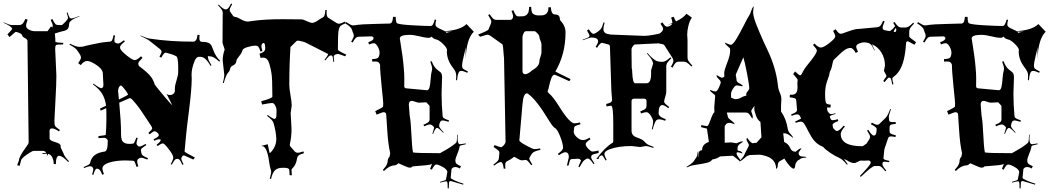

<svg xmlns="http://www.w3.org/2000/svg" viewBox="-35 -930 6067 1102"><path d="M234.9 -41 233.4 -47.9Q231 -47.9 208.5 -45.9V-50.8L230.5 -53.2Q223.1 -64 211.4 -64H157.7Q149.9 -64 117.7 -41.7Q85.4 -19.5 85.4 -6.8L77.6 22L63.5 18.1L73.7 -8.8Q73.7 -30.8 115.2 -86.4Q129.4 -105 129.4 -112.8L122.6 -695.8Q122.6 -704.1 108.2 -711.4Q93.8 -718.8 92 -726.8Q90.3 -734.9 75.9 -741Q61.5 -747.1 54.7 -747.1Q53.2 -747.1 19.5 -716.8L7.8 -732.9Q34.7 -760.7 34.7 -764.2Q34.7 -776.9 -15.1 -799.8L-14.2 -801.8Q20.5 -786.1 33.7 -786.1H72.8Q85 -786.1 93 -792.5Q101.1 -798.8 110.8 -821.8L123.5 -816.9Q114.7 -793.9 114.7 -781.5Q114.7 -769 130.6 -760Q146.5 -751 164.6 -751H237.8L257.8 -778.8L264.6 -772Q267.6 -774.9 267.6 -783.4Q267.6 -792 255.9 -815.9L265.6 -820.8Q276.9 -797.9 283.2 -792Q289.6 -786.1 299.8 -786.1H318.8Q322.8 -786.1 339.1 -803.5Q355.5 -820.8 355.5 -826.9Q355.5 -833 347.7 -856.9L352.5 -858.9Q360.4 -835.4 364 -829.8Q367.7 -824.2 372.6 -824.2H375.5Q385.3 -824.2 420.4 -837.9L421.4 -835.9Q389.2 -823.7 378.4 -815.9L365.7 -804.2Q361.8 -799.8 361.6 -790.5Q361.3 -781.2 358.4 -772.7Q355.5 -764.2 349.6 -760.3Q340.3 -753.9 330.6 -752.2Q320.8 -750.5 303 -744.9Q285.2 -739.3 279.8 -737.8L282.7 -704.1V-690.9Q282.7 -685.5 328.6 -684.1L326.7 -674.8Q319.8 -674.3 311.5 -674.3H299.8Q287.1 -674.3 284.7 -668.9Q281.7 -663.1 281.7 -648.9L288.6 -496.1Q288.6 -447.8 283.2 -354Q277.8 -260.3 277.3 -236.6Q276.9 -212.9 282.2 -205.6Q287.6 -198.2 308.6 -184.1L303.7 -175.8Q277.8 -192.9 263.7 -192.9Q249.5 -192.9 249.5 -179.2V-136.2Q249.5 -123 281.5 -114.5Q313.5 -106 313.5 -91.8L312.5 -87.9Q312.5 -83.5 319.8 -69.8Q327.1 -56.2 328.6 -51.8Q334.5 -30.8 360.8 -4.9L356.4 0Q326.7 -31.2 309.6 -35.2H308.6L305.7 -36.1Q285.6 -36.1 285.6 12.2L273.4 11.2Q273.4 -7.8 265.6 -25.4Q257.8 -43 241.7 -46.9L231.4 -28.8Q234.9 -36.6 234.9 -41Z M500.5 74.2 493.7 70.8Q500.5 48.8 500.5 41.3Q500.5 33.7 494.9 28.8Q489.3 23.9 481.9 23.9Q474.6 23.9 447.8 34.2L444.8 28.8Q468.8 19 475.1 14.4Q481.4 9.8 482.4 3.9Q489.3 -25.9 509.8 -40.5Q530.3 -55.2 565.4 -60.1Q583.5 -61.5 583.5 -121.1Q583.5 -126 582.5 -127.9H581.5Q574.2 -139.2 563.5 -139.2L530.8 -137.2L529.8 -148.9Q571.8 -153.8 571.8 -155.8Q575.7 -199.2 575.7 -250Q575.7 -300.8 574.7 -309.1L542.5 -294.9L539.6 -307.1L573.7 -323.2Q569.3 -360.4 552.7 -389.2Q536.1 -418 498.5 -445.8L500.5 -450.2Q532.2 -427.2 544.4 -423.8Q558.6 -424.8 558.6 -441.9L554.7 -515.1Q549.3 -537.1 516.1 -558.6Q482.9 -580.1 464.8 -580.1Q446.8 -580.1 428.7 -556.2L413.6 -567.9Q429.7 -589.4 429.7 -599.4Q429.7 -609.4 420.4 -623L408.7 -640.1Q399.9 -654.8 363.8 -673.8L366.7 -679.2Q402.3 -661.1 419.4 -661.1L439.5 -662.1Q444.3 -664.6 490 -674.3Q535.6 -684.1 545.2 -685.3Q554.7 -686.5 569.1 -688.5Q583.5 -690.4 593.3 -690.7Q603 -690.9 607.4 -697.3Q611.8 -703.6 616.7 -728L625.5 -726.1Q621.6 -708.5 621.6 -701.4Q621.6 -694.3 622.1 -691.9Q622.6 -689.5 624 -687.7Q625.5 -686 626.2 -685.5Q627 -685.1 629.9 -683.8Q632.8 -682.6 635.3 -681.4Q637.7 -680.2 644.5 -680.2Q651.4 -680.2 676.8 -699.2L681.6 -691.9Q653.8 -669.9 653.8 -660.2Q653.8 -657.2 654.8 -654.8V-651.9Q658.7 -638.7 692.1 -611.8Q725.6 -585 738.3 -585Q751 -585 774.4 -606.9L782.7 -598.1Q758.8 -574.2 758.8 -566.7Q758.8 -559.1 761.7 -553.2L760.7 -554.2Q761.7 -551.3 764.6 -549.6Q767.6 -547.9 778.1 -539.3Q788.6 -530.8 792.2 -527.8Q795.9 -524.9 805.2 -516.8Q814.5 -508.8 818.6 -504.2Q822.8 -499.5 829.6 -491.5Q836.4 -483.4 839.8 -476.6Q850.1 -458.5 853.5 -443.8Q871.1 -420.4 910.6 -373.8Q950.2 -327.1 953.6 -326.2L920.4 -392.1Q927.2 -384.8 940.2 -384.8Q953.1 -384.8 960.9 -392.1Q968.8 -399.4 968.8 -411.1V-423.8Q968.8 -439.9 978.3 -469.2Q987.8 -498.5 987.8 -517.1V-544.9Q987.8 -602.5 975.6 -607.9L954.6 -617.2L923.8 -626Q917 -627.9 915.5 -627.9Q905.8 -627.9 890.6 -599.1L880.4 -604Q892.6 -627.9 892.6 -633.5Q892.6 -639.2 884.8 -647L821.8 -696.8Q810.1 -706.1 770.5 -724.1L771.5 -726.1Q811 -709.5 826.7 -708Q939.9 -690.9 1073.7 -690.9Q1095.2 -690.9 1098.6 -730L1110.4 -729Q1109.4 -723.1 1109.4 -715.6Q1109.4 -708 1109.6 -704.3Q1109.9 -700.7 1111.6 -698Q1113.3 -695.3 1113.8 -693.8Q1114.3 -692.4 1117.4 -691.4Q1120.6 -690.4 1121.6 -690.4Q1126.5 -689 1139.2 -689Q1151.9 -689 1163.1 -683.1Q1174.3 -677.2 1179.7 -666Q1185.1 -654.8 1189.5 -642.1Q1202.1 -606 1228.5 -581.1L1223.6 -576.2Q1194.8 -603 1176.8 -606L1157.7 -607.9Q1160.2 -587.9 1163.6 -582Q1167 -576.2 1171.6 -567.9Q1176.3 -559.6 1178.7 -555.2L1173.8 -551.8Q1146 -600.1 1120.1 -603.5Q1116.7 -604 1106.4 -604Q1091.8 -604 1081.1 -578.1Q1064.5 -536.1 1064.5 -501L1065.4 -477.1Q1064.9 -415 1050.3 -300Q1035.6 -185.1 1032.7 -150.9L1024.4 -60.1Q1024.4 -56.6 1083.5 -25.9L1074.7 -14.2L1021.5 -38.1Q1014.2 -38.1 1009.8 -30.8Q1005.4 -23.4 1005.4 -18.1Q1005.4 -12.7 1018.6 13.2L1011.7 16.1Q1001.5 -6.8 996.1 -12.5Q990.7 -18.1 984.4 -18.1H980.5Q974.1 -18.1 968.8 -12.5Q963.4 -6.8 950.7 15.1L944.8 12.2Q959.5 -14.2 959.5 -26.9Q959.5 -39.6 934.1 -73.2Q908.7 -106.9 899.7 -106.9Q890.6 -106.9 869.6 -91.8L863.8 -99.1Q887.7 -117.7 887.7 -127V-127.9Q884.8 -130.9 877 -130.9Q869.1 -130.9 849.6 -122.1L846.7 -130.9Q876.5 -144.5 876.5 -153.8Q876.5 -158.2 875.5 -160.2V-159.2L872.6 -164.1L863.8 -171.9Q857.9 -176.8 851.6 -176.8Q845.2 -176.8 823.7 -159.2L816.4 -167Q838.4 -186.5 838.4 -192.9Q838.4 -199.2 832 -208.5Q825.7 -217.8 807.9 -245.1Q790 -272.5 779.3 -288.1Q749 -332.5 721.7 -360.8Q713.4 -367.2 710.4 -367.2L649.4 -340.8Q659.7 -228 659.7 -172.9V-161.1Q659.7 -124 672.9 -114Q686 -104 707 -104.2Q728 -104.5 731 -106.4Q737.3 -109.9 747.6 -140.1L755.4 -138.2Q748.5 -115.7 748.5 -107.7Q748.5 -99.6 755.4 -94.2Q758.8 -88.9 766.8 -88.9Q774.9 -88.9 800.8 -104L804.7 -97.2Q786.1 -85 779.8 -79.3Q773.4 -73.7 773.4 -68.8L774.4 -64L776.4 -51.8Q777.3 -43.9 784.4 -37.8Q791.5 -31.7 814.5 -22L810.5 -14.2Q784.2 -24.9 775.4 -24.9Q766.6 -24.9 760.7 -19Q752.4 -14.6 752.4 -4.6Q752.4 5.4 758.8 24.9L748.5 27.8Q739.3 -2.9 734.1 -5.4Q729 -7.8 722.7 -7.8L691.4 -8.8Q655.8 -9.8 621.1 -3.9Q552.7 8.3 552.7 38.1Q552.7 46.9 561.5 68.8L551.8 73.2Q542.5 50.3 536.4 44.2Q530.3 38.1 520.5 38.1Q510.7 38.1 500.5 74.2ZM642.6 -405.8 643.6 -398.9 647.5 -358.9Q699.7 -384.3 699.7 -386.2Q699.7 -393.1 682.1 -416Q664.6 -439 658.4 -439Q652.3 -439 647.5 -428.7Q642.6 -418.5 642.6 -405.8Z M1840.3 -872.1 1839.4 -856Q1839.4 -833 1850.6 -827.1L1895.5 -798.8Q1901.9 -793.9 1911.1 -793.9Q1920.4 -793.9 1945.3 -806.2L1949.2 -796.9Q1926.8 -787.6 1919.4 -781Q1912.1 -774.4 1908.2 -754.2Q1904.3 -733.9 1904.3 -645Q1904.3 -638.7 1953.1 -616.2L1945.3 -606.9Q1910.6 -620.1 1907.2 -620.1Q1880.4 -620.1 1880.4 -602.1Q1880.4 -594.2 1883.3 -575.2H1878.4Q1875 -605.5 1872.6 -608.4Q1870.1 -611.3 1867.2 -611.8H1863.3Q1856.9 -611.8 1849.6 -604Q1842.3 -596.2 1831.5 -583L1827.1 -585.9Q1848.1 -611.8 1848.1 -620.1L1724.1 -683.1Q1720.7 -686.5 1700.4 -691.7Q1680.2 -696.8 1674.8 -696.8Q1669.4 -696.8 1665.5 -692.9L1632.3 -660.2Q1625.5 -563 1625.5 -440.9Q1625.5 -422.4 1632.3 -383.8Q1639.2 -345.2 1639.2 -324.2L1633.3 -280.8L1638.2 -190.9Q1638.2 -142.1 1628.4 -101.1Q1628.4 -92.8 1631.3 -89.8L1658.2 -59.1Q1664.6 -53.2 1674.1 -53.2Q1683.6 -53.2 1706.5 -61L1709.5 -50.8Q1685.5 -43.5 1678.7 -37.8Q1671.9 -32.2 1670.4 -22.9Q1665 16.6 1642.6 37.1Q1638.2 42.5 1638.2 46.9L1640.1 76.2L1627.4 75.2L1625.5 47.9Q1625.5 31.2 1590.8 33.2Q1585.9 33.2 1584.5 33.2Q1560.5 33.2 1545.2 45.7Q1529.8 58.1 1520.5 97.2L1513.2 95.2Q1521.5 65.9 1521.5 57.4Q1521.5 48.8 1518.1 40.5Q1514.6 32.2 1509.3 -3.9Q1497.1 -91.8 1468.3 -91.8H1463.4Q1464.4 -92.8 1465.3 -92.8L1501.5 -102.1L1512.2 -53.2L1513.2 -51.8Q1515.1 -51.8 1520.5 -57.1Q1551.3 -91.8 1550.8 -132.1Q1550.3 -172.4 1534.2 -226.1Q1529.8 -240.7 1497.6 -265.1L1501.5 -270Q1527.3 -250 1540.5 -247.1Q1549.8 -250 1551.3 -262.2L1552.2 -291Q1553.2 -307.6 1545.2 -323.2Q1537.1 -338.9 1526.6 -338.9Q1516.1 -338.9 1469.2 -330.1L1464.4 -349.1Q1528.3 -365.7 1528.3 -376Q1528.3 -481.9 1522.7 -512.7Q1517.1 -543.5 1511.7 -561.5Q1501 -599.1 1476.6 -599.1Q1466.3 -599.1 1460.4 -597.2L1454.6 -622.1Q1487.3 -630.4 1487.3 -651.9Q1487.3 -683.1 1478.5 -683.1Q1472.7 -683.1 1469 -677.7Q1465.3 -672.4 1465.3 -665Q1465.3 -657.7 1471.2 -637.2L1460.4 -633.8Q1453.1 -655.3 1447.8 -661.6Q1442.4 -668 1428.2 -668Q1414.1 -668 1386 -659.9Q1357.9 -651.9 1355.7 -639.2Q1353.5 -626.5 1337.9 -607.9Q1322.3 -589.4 1322 -580.8Q1321.8 -572.3 1316.4 -565.2Q1311 -558.1 1305.2 -555.7Q1288.6 -548.8 1286.1 -537.1Q1284.2 -523.9 1276.4 -515.6Q1260.3 -498.5 1249.5 -453.1L1244.1 -454.1Q1252.4 -485.4 1252.4 -500L1243.2 -582Q1243.2 -613.3 1253.4 -642.1L1254.4 -646L1242.2 -684.1L1243.2 -859.9Q1243.2 -872.1 1216.3 -899.9L1220.2 -903.8Q1246.6 -876 1259.3 -876H1261.2Q1268.1 -876 1273.9 -881.8Q1279.8 -887.7 1291.5 -910.2L1297.4 -905.8Q1283.2 -881.3 1283.2 -873.8Q1283.2 -866.2 1286.1 -862.8L1303.2 -837.9Q1308.1 -833 1317.4 -832.3Q1326.7 -831.5 1348.4 -818.8Q1370.1 -806.2 1389.2 -806.2L1412.6 -809.6Q1483.9 -819.8 1588.4 -819.8L1694.3 -818.8Q1705.6 -818.8 1725.8 -808.8Q1746.1 -798.8 1757.6 -798.8Q1769 -798.8 1789.3 -812.5Q1809.6 -826.2 1816.7 -829.3Q1823.7 -832.5 1827.1 -840.3Q1830.6 -848.1 1832.5 -873ZM1724.1 -683.1Q1724.1 -683.1 1725.6 -682.1Q1724.1 -682.1 1724.1 -683.1Z M2181.6 -272.9Q2181.6 -286.1 2164.6 -286.1Q2161.6 -286.1 2126.5 -272L2118.7 -292Q2163.6 -314 2163.6 -317.9L2164.6 -336.9Q2165 -341.8 2155.5 -433.8Q2146 -525.9 2146.5 -558.1Q2143.1 -568.4 2137.2 -572.8Q2131.3 -577.1 2115.7 -577.1L2101.6 -576.2L2100.6 -590.8Q2131.3 -591.8 2136.7 -600.6Q2143.6 -611.8 2143.6 -627.9Q2143.6 -644 2132.6 -663.1Q2121.6 -682.1 2110.8 -682.1Q2100.1 -682.1 2083.5 -674.8L2078.6 -687Q2098.1 -695.3 2103.8 -700.2Q2109.4 -705.1 2109.4 -712.9Q2104.5 -721.2 2096.7 -721.2L2024.4 -719.2Q2015.1 -719.2 2008.1 -713.4Q2001 -707.5 1988.8 -686L1980.5 -689.9Q1995.6 -715.8 1995.6 -723.1Q1995.6 -730.5 1993.9 -735.4Q1992.2 -740.2 1989.3 -746.8Q1986.3 -753.4 1984.9 -759.8Q1980.5 -775.4 1946.8 -795.9L1951.7 -803.2Q1980.5 -784.2 1990.5 -784.2Q2000.5 -784.2 2017.6 -787.4Q2034.7 -790.5 2112.8 -792.5Q2190.9 -794.4 2196.8 -794.9L2194.3 -793.9Q2204.1 -794.9 2208.5 -796.9Q2218.8 -801.8 2220.7 -833H2236.3Q2236.3 -799.3 2245.1 -795.9Q2259.8 -789.1 2331.3 -784.9Q2402.8 -780.8 2437.5 -780.8Q2451.2 -780.8 2460.4 -817.9L2468.8 -815.9Q2464.4 -799.8 2464.4 -790Q2464.4 -780.3 2472.9 -774.2Q2481.4 -768.1 2496.3 -761.7Q2511.2 -755.4 2517.6 -751Q2607.4 -756.8 2642.6 -792L2684.6 -748Q2642.1 -707 2637.7 -591.8V-660.2Q2635.7 -643.6 2626.7 -607.4Q2617.7 -571.3 2617.2 -556.6Q2616.7 -542 2622.3 -536.4Q2627.9 -530.8 2650.4 -520L2647.5 -512.2Q2623 -522.9 2614.7 -522.9Q2606.4 -522.9 2603 -520.5Q2592.3 -513.2 2588.4 -469.2L2582.5 -470.2Q2583.5 -481 2583.5 -494.9Q2583.5 -508.8 2578.9 -518.8Q2574.2 -528.8 2564.9 -541Q2529.8 -585.9 2529.8 -633.8L2530.8 -643.1Q2530.8 -654.8 2508.1 -677.5Q2485.4 -700.2 2467.8 -703.9Q2450.2 -707.5 2443.4 -720.2Q2436.5 -712.9 2422.1 -712.9Q2407.7 -712.9 2373.3 -721.4Q2338.9 -730 2315.4 -730Q2259.8 -730 2259.8 -709Q2263.2 -686.5 2267.3 -660.2Q2271.5 -633.8 2274.9 -609.6Q2278.3 -585.4 2279.3 -573.5Q2280.3 -561.5 2282.2 -542Q2285.6 -507.3 2285.6 -478.8Q2285.6 -450.2 2285.2 -436.5Q2284.7 -422.9 2298.3 -422.9L2415.5 -412.1Q2426.3 -412.1 2430.7 -430.7Q2435.1 -449.2 2437 -478.3Q2439 -507.3 2442.1 -517.6Q2445.3 -527.8 2445.3 -537.6Q2445.3 -547.4 2434.6 -576.2L2442.4 -579.1Q2456.5 -542.5 2476.1 -528.8Q2495.1 -515.6 2498.8 -508.1Q2502.4 -500.5 2502.4 -486.8L2499.5 -394Q2499.5 -328.1 2505.4 -265.1Q2505.4 -257.3 2512.2 -252Q2519 -246.6 2542.5 -238.8L2539.6 -231Q2512.2 -238.8 2506.3 -238.8Q2487.8 -238.8 2485.4 -207Q2485.4 -197.3 2511.7 -170.9L2508.8 -168Q2482.4 -195.8 2474.6 -195.8H2472.7Q2463.4 -195.8 2450.7 -161.1L2446.8 -163.1Q2456.5 -191.9 2456.5 -196.8Q2456.5 -201.7 2453.6 -203.1L2445.3 -210.9Q2439 -215.8 2431.6 -215.8Q2424.3 -215.8 2399.4 -205.1L2395.5 -213.9Q2418.5 -223.6 2424.6 -229.5Q2430.7 -235.4 2430.7 -244.1V-320.8Q2430.7 -323.7 2421.1 -333Q2411.6 -342.3 2411.6 -342.8L2371.6 -340.8Q2363.8 -340.3 2348.9 -345.7Q2334 -351.1 2328.6 -351.1Q2311.5 -351.1 2311.5 -329.1L2316.4 -267.1Q2323.2 -231 2326.2 -160.2Q2329.1 -89.4 2335.4 -55.2Q2354.5 -50.8 2490.7 -50.8Q2496.6 -54.2 2510 -61.8Q2523.4 -69.3 2530.8 -73.7Q2538.1 -78.1 2548.8 -85Q2566.9 -96.7 2583.5 -110.8Q2588.4 -119.6 2589.4 -157.2H2592.8L2591.3 -134.8Q2591.3 -102.1 2606.4 -102.1Q2610.8 -102.1 2637.7 -106.9L2638.7 -102.1Q2607.4 -95.7 2604.7 -92.5Q2602.1 -89.4 2601.3 -81.1Q2600.6 -72.8 2589.6 -46.4Q2578.6 -20 2578.6 -8.5Q2578.6 2.9 2584.7 9.3Q2590.8 15.6 2610.4 23.9L2604.5 37.1Q2590.3 28.8 2577.4 28.8Q2564.5 28.8 2556.6 40L2551.8 90.8Q2551.8 95.2 2574.7 105.7Q2597.7 116.2 2624.5 124L2623.5 129.9L2552.7 108.9Q2545.9 108.9 2544.4 112.3Q2543 115.7 2542.5 116.2L2540.5 151.9L2534.7 150.9Q2534.2 145 2534.2 137Q2534.2 128.9 2533.9 125.2Q2533.7 121.6 2532.7 117.7Q2531.7 110.8 2524.7 110.8Q2517.6 110.8 2491.7 118.2L2490.7 113.8Q2520.5 105.5 2522.9 102.3Q2525.4 99.1 2525.4 96.2L2532.7 58.1Q2532.7 43.5 2507.1 28.8Q2481.4 14.2 2468.8 14.2Q2458.5 14.2 2443.4 43.9L2433.6 39.1Q2436 31.2 2440.4 21.5Q2444.8 11.7 2445.3 8.8Q2442.4 16.6 2392.3 20Q2342.3 23.4 2333.5 24.9Q2327.6 32.2 2317.4 32.2Q2307.1 32.2 2283 20.8Q2258.8 9.3 2251.5 6.8Q2240.7 19 2227.1 19.5Q2199.7 20.5 2168.5 51.8L2162.6 44.9Q2163.6 43 2171.6 34.2Q2179.7 25.4 2184.8 14.4Q2189.9 3.4 2189.9 -2.9Q2189.9 -20 2200.7 -30.8L2202.6 -40L2204.6 -50.8Q2192.4 -104.5 2188 -178Q2183.6 -251.5 2181.6 -272.9ZM2520.5 -749 2528.3 -741.2Q2540.5 -747.1 2559.6 -747.1ZM2108.4 -714.8 2109.4 -713.9Z M3052.2 -841.8H3069.3Q3083.5 -841.8 3086.7 -843.8Q3089.8 -845.7 3095 -847.7Q3100.1 -849.6 3102.3 -853.3Q3104.5 -856.9 3107.9 -861.3Q3112.8 -869.1 3112.8 -888.2H3127Q3127.9 -852.1 3145.5 -847.7Q3152.8 -846.2 3160.2 -845.7Q3177.7 -843.8 3178.7 -819.8Q3178.7 -814.9 3182.6 -811Q3210.9 -781.2 3210.9 -744.1Q3210.9 -618.7 3152.8 -520Q3154.3 -517.1 3239.7 -476.1L3232.9 -463.9Q3151.9 -501 3148.9 -501Q3146 -501 3143.1 -499.8Q3140.1 -498.5 3137.7 -495.6Q3135.3 -492.7 3133.3 -489.7Q3131.3 -486.8 3129.4 -481.2Q3127.4 -475.6 3126 -471.7Q3124.5 -467.8 3122.8 -460.7Q3121.1 -453.6 3119.6 -449.2Q3117.7 -440.9 3113.8 -423.8L3107.9 -404.8Q3107.9 -402.3 3116.7 -393.1Q3137.7 -377 3172.4 -321.8Q3207 -266.6 3228.3 -244.4Q3249.5 -222.2 3261.5 -222.2Q3273.4 -222.2 3293.9 -227.1L3296.9 -216.8Q3272.5 -210.4 3266.1 -206.1Q3259.8 -201.7 3259.8 -192.9L3258.8 -180.2Q3257.8 -178.2 3257.8 -174.8Q3257.8 -158.7 3275.9 -142.3Q3293.9 -126 3310.8 -126Q3327.6 -126 3348.6 -140.1L3354 -130.9Q3326.7 -113.8 3326.7 -102.3Q3326.7 -90.8 3342 -75.4Q3357.4 -60.1 3365.5 -60.1Q3373.5 -60.1 3400.9 -65.9V-51.8Q3369.6 -44.9 3366.7 -42.7Q3363.8 -40.5 3361.8 -38.6Q3357.9 -35.2 3357.9 -26.9Q3357.9 -18.6 3377 7.8L3372.1 12.2Q3357.4 -8.8 3350.6 -14.4Q3343.8 -20 3338.9 -20Q3334 -20 3330.1 -18.1L3317.9 -9.8Q3309.6 -3.4 3291 29.8L3284.7 25.9L3299.8 -7.8Q3295.4 -19 3281.7 -19L3248 -17.1Q3236.3 -17.1 3233.9 -2L3228 20H3218.8L3230 -27.8Q3230 -56.2 3209 -56.2Q3198.7 -56.2 3172.9 -39.1L3167 -46.9Q3196.8 -68.4 3196.8 -81.1Q3196.8 -104.5 3179.9 -147.5Q3163.1 -190.4 3148.9 -195.8Q3135.7 -205.1 3113.3 -242.2Q3045.4 -354.5 3000 -388.2Q2995.6 -394 2988.8 -394Q2969.2 -394 2963.9 -333L2945.8 -124Q2945.8 -116.7 2983.9 -95.5Q3022 -74.2 3032.7 -74.2Q3043.5 -74.2 3064.9 -78.1L3066.9 -69.8Q3026.9 -62 3018.1 -47.9L3005.9 -28.8Q3002.9 -22.9 3002.9 -18.3Q3002.9 -13.7 3020 14.2L3013.7 18.1Q2992.2 -12.2 2982.9 -12.2L2960.9 -9.8Q2950.7 -9.8 2934.8 -19.8Q2918.9 -29.8 2915 -29.8Q2913.1 -27.8 2908.9 -24.9Q2904.8 -22 2901.9 -19.8Q2898.9 -17.6 2896 -15.6Q2891.6 -12.7 2882.1 -8.3Q2872.6 -3.9 2868.7 1Q2864.7 5.9 2864.7 17.8Q2864.7 29.8 2865.7 38.1H2856Q2852.1 0 2839.8 0Q2827.6 0 2800.8 21L2796.9 15.1Q2816.9 0 2822.8 -7.8Q2828.6 -15.6 2828.6 -23.9L2831.1 -50.8V-55.7Q2831.1 -61.5 2825.4 -65.9Q2819.8 -70.3 2817.4 -72.3Q2807.6 -80.1 2797.9 -86.9L2803.7 -97.2Q2835.4 -85 2840.8 -85Q2846.2 -85 2856.4 -96.4Q2866.7 -107.9 2866.7 -117.2L2857.9 -596.2Q2857.4 -596.2 2856 -615.2Q2852.5 -672.9 2848.6 -675.8L2778.8 -725.1Q2769 -731 2763.7 -731Q2758.3 -731 2720.7 -719.2L2709 -731Q2764.6 -753.9 2768.1 -759.8L2782.7 -794.9Q2784.7 -800.8 2784.7 -808.3Q2784.7 -815.9 2767.1 -842.8L2774.9 -849.1Q2789.1 -827.6 2796.6 -821.8Q2804.2 -815.9 2814 -815.9H2894Q2900.4 -815.9 2905 -821.3Q2909.7 -826.7 2909.7 -836.7Q2909.7 -846.7 2900.9 -867.2L2911.6 -871.1Q2923.3 -840.8 2932.6 -837.4Q2936.5 -835.9 2943.8 -835.9L2960.4 -836.4Q2971.2 -836.4 2974.6 -838.1Q2978 -839.8 2982.7 -841.8Q2987.3 -843.8 2989.3 -846.4Q2991.2 -849.1 2994.4 -853.3Q2997.6 -857.4 2998.5 -862.3Q3002 -876 3002 -890.1L3013.7 -891.1Q3014.6 -858.4 3023.4 -851.6Q3036.1 -841.8 3052.2 -841.8ZM2963.9 -522.9Q2963.9 -503.9 2981 -503.9Q2984.9 -503.9 2990.7 -506.8L3007.8 -516.1Q3011.2 -521.5 3025.9 -530.3Q3061 -551.3 3061 -579.1Q3061 -587.9 3066.9 -604Q3072.8 -620.1 3072.8 -627.9V-675.8Q3072.8 -683.6 3066.9 -697Q3061 -710.4 3061 -718Q3061 -725.6 3054.2 -733.4Q3039.6 -751 3032.7 -751H2984.9Q2975.1 -751 2969.5 -737.3Q2963.9 -723.6 2963.9 -717.8Z M3713.9 -565.9Q3710.4 -580.1 3704.3 -589.8Q3698.2 -599.6 3678.2 -623L3681.2 -626Q3717.3 -583 3739.7 -578.1Q3751.5 -575.2 3768.1 -575.2Q3784.7 -575.2 3813 -601.1L3817.9 -595.2Q3799.3 -577.1 3794.2 -568.4Q3789.1 -559.6 3789.1 -549.8V-402.8Q3789.1 -392.6 3783 -373.5Q3776.9 -354.5 3776.9 -345.7Q3776.9 -336.9 3806.2 -315.9L3800.8 -309.1Q3777.3 -327.1 3767.1 -327.1Q3745.1 -327.1 3745.1 -280.8Q3745.1 -259.3 3786.1 -246.1L3783.2 -236.8Q3760.7 -245.1 3750.2 -245.1Q3739.7 -245.1 3735.4 -242.2Q3723.6 -235.4 3710.9 -187L3706.1 -189Q3713.9 -216.8 3713.9 -230.7Q3713.9 -244.6 3700.7 -265.4Q3687.5 -286.1 3675.5 -286.1Q3663.6 -286.1 3644 -278.8L3640.1 -291Q3663.6 -299.3 3669.7 -306.2Q3675.8 -313 3675.8 -324.2V-349.1Q3675.8 -363.8 3661.1 -363.8H3605Q3589.8 -363.8 3589.8 -349.1V-180.2Q3589.8 -151.4 3619.1 -141.6Q3654.3 -129.4 3663.8 -117.7Q3673.3 -106 3682.6 -100.8Q3691.9 -95.7 3716.8 -86.9L3714.8 -81.1Q3683.1 -91.8 3670.9 -91.8L3638.2 -85.9Q3635.3 -85.9 3632.8 -86.9L3589.8 -91.8Q3514.2 -91.8 3463.9 -73.2Q3434.1 -62 3434.1 -45.9Q3434.1 -36.1 3446.8 -12.2L3440.9 -8.8Q3426.3 -36.1 3419.9 -39.1Q3400.9 -33.7 3400.9 -17.1L3388.2 -18.1Q3436.5 -84.5 3482.9 -111.8Q3484.9 -115.7 3484.9 -118.2V-223.1Q3484.9 -323.2 3472.2 -323.2Q3463.9 -323.2 3446.8 -318.8L3443.8 -333Q3465.3 -338.4 3471.7 -343.8Q3478 -349.1 3478 -357.9L3474.1 -408.2L3465.8 -662.1Q3465.8 -674.3 3453.1 -675.8L3425.8 -683.1Q3423.8 -684.1 3419.9 -684.1Q3409.2 -684.1 3392.1 -655.8L3383.8 -661.1Q3397.9 -682.6 3397.9 -692.9Q3397.9 -714.8 3358.9 -714.8Q3351.6 -714.8 3310.1 -699.2L3309.1 -702.1Q3342.8 -714.4 3345.5 -717.5Q3348.1 -720.7 3348.1 -726.1Q3348.1 -731.4 3334 -754.9L3344.2 -762.2Q3360.8 -735.8 3371.1 -735.8Q3379.4 -735.8 3396 -748Q3412.6 -760.3 3417.2 -768.8Q3421.9 -777.3 3429.2 -801.8L3435.1 -799.8Q3428.2 -772.9 3428.2 -762.7Q3428.2 -752.4 3433.6 -745.6Q3439 -738.8 3449.2 -735.8Q3459.5 -732.9 3468.3 -731.9Q3477.1 -731 3490.7 -730.7Q3504.4 -730.5 3510.3 -730L3663.1 -724.1Q3681.2 -724.1 3716.3 -730.2Q3751.5 -736.3 3754.9 -740.2L3763.2 -748Q3771 -755.9 3771 -764.6Q3771 -773.4 3755.9 -793.9L3767.1 -801.8Q3782.2 -776.9 3792.5 -776.9Q3802.7 -776.9 3811.8 -782.5Q3820.8 -788.1 3823.2 -793.9L3794.9 -787.1Q3806.6 -790.5 3824.2 -797.9Q3824.2 -811.5 3816.9 -829.1L3832 -834Q3838.9 -814 3845.2 -807.1Q3887.2 -827.1 3904.8 -851.1L3936 -829.1Q3923.3 -811 3916.3 -782.5Q3909.2 -753.9 3909.2 -731L3911.1 -700.2V-599.1Q3911.1 -589.4 3916.3 -580.6Q3921.4 -571.8 3939 -553.2L3934.1 -547.9Q3916 -565.9 3907 -571Q3897.9 -576.2 3888.2 -576.2H3860.8Q3850.6 -576.2 3843.8 -570.3Q3836.9 -564.5 3825.2 -542L3815.9 -546.9Q3830.1 -571.8 3830.1 -579.1Q3830.1 -586.4 3826.2 -595.2L3777.8 -670.9Q3774.4 -674.3 3770 -675.8L3744.1 -681.2L3609.9 -674.8Q3604 -674.8 3596.9 -664.3Q3589.8 -653.8 3589.8 -648.9V-618.2Q3590.8 -575.2 3590.8 -539.1Q3593.3 -536.1 3593.8 -513.7Q3596.2 -452.1 3610.8 -452.1H3675.8Q3702.1 -452.1 3702.1 -506.8V-526.9ZM3794.9 -787.1Q3789.1 -785.2 3787.1 -785.2Z M4550.8 -41Q4556.2 -31.7 4574.2 -31.2Q4592.3 -30.8 4593.8 -27.8Q4593.8 -25.9 4581.1 -24.7Q4568.4 -23.4 4564 -21.5Q4559.6 -19.5 4557.6 -17.1Q4555.7 -14.6 4549.1 -12Q4542.5 -9.3 4536.4 0.2Q4530.3 9.8 4529.3 17.6Q4527.8 38.1 4520.5 38.1Q4511.2 38.1 4494.6 19Q4478 0 4466.8 -20L4442.4 -5.9Q4429.7 0.5 4429.2 18.1Q4428.7 35.6 4419.4 39.1Q4419.4 -14.6 4364.7 -33.2Q4339.4 -42 4320.1 -42Q4300.8 -42 4266.6 -40L4250.5 -33.2Q4249 -32.7 4240.2 -24.4Q4215.8 -2.9 4206.5 -2.9L4210.4 -6.8H4209.5Q4207.5 -6.8 4190.9 -21.5Q4174.3 -36.1 4168.5 -36.1L4097.7 -32.2Q4082.5 -19.5 4052.7 -14.2Q4045.4 -1 4020.3 4.9Q3995.1 10.7 3963.4 15.1Q3931.6 19.5 3922.1 24.7Q3912.6 29.8 3909.2 29.8Q3905.8 29.8 3903.8 28.8Q3930.7 13.2 3944.8 -2L3962.4 -27.8Q3966.3 -32.7 3968 -46.9Q3969.7 -61 3972.7 -64Q3970.7 -45.9 3970.7 -36.9Q3970.7 -27.8 3972.7 -25.9V-36.1Q3972.7 -66.9 3994.6 -67.9Q3994.6 -102.5 4033.7 -115.2L4022.5 -191.9L3988.8 -200.2L3989.7 -211.9Q4017.1 -206.1 4021.5 -206.1Q4028.8 -206.1 4035.4 -222.2Q4042 -238.3 4049.6 -258.8Q4057.1 -279.3 4065.4 -286.1Q4064.5 -295.9 4064.5 -314L4069.8 -379.9Q4069.8 -384.8 4055.4 -395Q4041 -405.3 4040.5 -412.1V-414.1Q4062.5 -404.8 4071.5 -404.8Q4080.6 -404.8 4091.1 -427.2Q4101.6 -449.7 4101.6 -457.8Q4101.6 -465.8 4089.8 -476.6Q4074.7 -491.2 4078.6 -499Q4103 -483.9 4109.1 -483.9Q4115.2 -483.9 4122.6 -491.2Q4121.6 -495.1 4121.6 -510.5Q4121.6 -525.9 4138.7 -569.6Q4155.8 -613.3 4155.8 -638.2L4154.8 -649.9Q4154.8 -653.8 4140.9 -665.3Q4127 -676.8 4126.5 -683.1V-685.1Q4152.8 -672.9 4159.7 -672.9Q4171.4 -672.9 4191.9 -707Q4212.4 -741.2 4235.6 -787.1Q4258.8 -833 4264.4 -840.3Q4270 -847.7 4273.4 -858.9Q4284.2 -890.6 4291.5 -894Q4287.6 -871.1 4287.6 -857.7Q4287.6 -844.2 4294.9 -820.1Q4302.2 -795.9 4325.7 -741.2Q4349.1 -686.5 4368.7 -646Q4418.5 -542.5 4429.7 -441.9Q4432.1 -417 4440.9 -397.9Q4449.7 -378.9 4449.7 -359.9L4447.8 -320.8V-290Q4478 -248 4486.8 -188Q4489.7 -172.9 4502.7 -160.4Q4515.6 -147.9 4515.6 -141.1L4516.6 -138.2Q4484.9 -165 4468.8 -165H4460.4L4465.8 -115.2Q4490.2 -104.5 4500 -81.1Q4508.8 -59.1 4531.7 -59.1Q4532.7 -59.1 4544.4 -69.1Q4556.2 -79.1 4565.4 -79.1Q4548.8 -56.6 4548.8 -51.3Q4548.8 -45.9 4550.8 -42ZM4286.6 -107.9 4292.5 -108.9 4307.6 -110.8 4335.4 -142.1 4329.6 -230Q4312.5 -242.2 4303.5 -267.8Q4294.4 -293.5 4294.4 -305.7Q4294.4 -317.9 4294.9 -319.8Q4295.4 -321.8 4295.4 -323.2L4280.8 -301.8Q4276.9 -296.4 4276.9 -292.5Q4276.9 -288.6 4281.2 -277.8Q4285.6 -267.1 4285.6 -259.5Q4285.6 -252 4282.7 -249Q4268.6 -272.5 4262 -278.3Q4255.4 -284.2 4245.6 -284.2H4136.7L4143.6 -256.8Q4145 -251 4162.8 -237.8Q4180.7 -224.6 4181.6 -216.8Q4160.6 -225.1 4151.1 -225.1Q4141.6 -225.1 4133.8 -219.2L4124.5 -206.1V-110.8L4161.6 -112.8L4191.4 -107.9Q4193.8 -107.9 4204.8 -113Q4215.8 -118.2 4222.7 -118.2Q4229.5 -118.2 4231.4 -117.2Q4212.4 -105.5 4206.3 -99.4Q4200.2 -93.3 4198.7 -85.9V-75.2L4197.8 -71.8Q4197.8 -64.9 4205.1 -64.5Q4220.7 -63.5 4227.5 -48.8Q4205.6 -56.2 4199 -56.2Q4192.4 -56.2 4192.4 -47.9Q4194.8 -36.1 4214.8 -11.2Q4231.9 -29.3 4236.3 -40Q4240.7 -50.8 4252.2 -71.8Q4263.7 -92.8 4263.7 -96.7Q4263.7 -100.6 4256.6 -112.8Q4249.5 -125 4249.5 -130.1Q4249.5 -135.3 4253.4 -139.2Q4274.4 -107.9 4286.6 -107.9ZM4224.6 -435.1 4195.8 -439.9Q4185.5 -439.9 4176.8 -427.7Q4160.6 -405.8 4160.6 -389.4Q4160.6 -373 4161.6 -369.1L4183.6 -360.8Q4202.1 -360.8 4214.8 -367.9Q4227.5 -375 4233.4 -377L4249.5 -381.8Q4247.6 -385.7 4247.6 -390.6Q4247.6 -395.5 4256.6 -406.2Q4265.6 -417 4265.6 -421.9Q4265.6 -441.9 4252.4 -509.5Q4239.3 -577.1 4231.4 -601.1L4188.5 -502.9V-493.2Q4190.4 -491.2 4192.4 -473.1V-469.2Q4194.3 -457 4215.8 -448.2Q4228 -439.9 4228.5 -437Q4228.5 -435.1 4224.6 -435.1Z M5091.8 -229 5105.5 -230 5106.4 -219.2Q5081.5 -216.8 5076.2 -212.9Q5070.8 -209 5070.8 -199.2V-179.2Q5070.8 -171.9 5072.3 -168.5Q5075.7 -160.2 5106.4 -153.8L5104.5 -143.1Q5088.9 -147 5082.5 -147Q5076.2 -147 5074 -146.5Q5071.8 -146 5070.3 -145.8Q5068.8 -145.5 5067.4 -143.8Q5065.9 -142.1 5065.2 -141.6Q5064.5 -141.1 5063.2 -138.7Q5062 -136.2 5062 -136Q5062 -135.7 5059.3 -127.9Q5056.6 -120.1 5051.8 -105.5L5043.5 -81.1Q5040.5 -71.8 5040.5 -70.8L5035.6 -21Q5035.6 -12.7 5069.3 -6.8L5068.4 1Q5050.8 -2 5044.2 -2Q5037.6 -2 5034.9 -0.5Q5032.2 1 5031.7 2Q5029.8 4.4 5029.8 13.4Q5029.8 22.5 5051.8 48.8L5046.4 53.2Q5022.9 22.9 5011.7 22.9H4985.4Q4970.2 22.9 4905.8 85L4900.4 80.1Q4961.4 16.6 4962.4 4.9V2Q4960.9 -8.8 4947.8 -8.8L4926.8 -7.8Q4912.6 -7.8 4908 -8.3Q4903.3 -8.8 4901.4 -7.8L4874.5 4.9Q4872.6 5.9 4865.2 5.9Q4857.9 5.9 4845.5 0.7Q4833 -4.4 4829.6 -7.8L4809.6 -18.1Q4812 -12.7 4830.6 12.2L4825.7 15.1Q4801.8 -15.6 4781 -24.2Q4760.3 -32.7 4731.2 -52.2Q4702.1 -71.8 4690.4 -85.9L4685.5 -88.9Q4656.2 -101.1 4638.7 -122.1Q4621.1 -143.1 4605 -175.5Q4588.9 -208 4580.6 -220Q4572.3 -231.9 4561.5 -231.9Q4550.8 -231.9 4531.7 -225.1L4528.3 -231.9L4562.5 -249Q4556.6 -273.9 4539.6 -273.9Q4530.8 -273.9 4508.8 -265.1L4505.4 -272.9Q4528.3 -282.2 4533.9 -287.1Q4539.6 -292 4539.6 -299.8L4535.6 -348.1Q4535.2 -356.4 4533.7 -360.4Q4529.3 -369.1 4497.6 -371.1L4498.5 -386.2H4509.8Q4542.5 -386.2 4542.5 -428.2L4541.5 -453.1L4543.5 -471.2Q4543.5 -476.1 4517.6 -504.9L4528.3 -520Q4552.7 -497.1 4557.4 -497.6Q4562 -498 4567.4 -506.8Q4577.1 -530.8 4608.9 -569.1Q4640.6 -607.4 4650.4 -628.9Q4653.3 -633.3 4653.3 -640.9Q4653.3 -648.4 4631.3 -671.9L4639.6 -680.2Q4661.1 -657.2 4676.8 -657.2Q4692.4 -657.2 4725.6 -683.3Q4758.8 -709.5 4758.8 -720.7Q4758.8 -731.9 4746.6 -752.9L4761.7 -762.2Q4777.3 -735.8 4791.5 -735.8Q4795.9 -735.8 4834.5 -750Q4873 -764.2 4896.5 -764.2L5001.5 -773.9Q5010.7 -774.9 5017.3 -781.5Q5023.9 -788.1 5033.7 -811L5042.5 -807.1Q5030.8 -780.3 5030.8 -773.4Q5030.8 -766.6 5032.7 -763.2Q5035.2 -758.3 5042.5 -756.8L5061.5 -752.9Q5064.5 -752 5070.1 -752Q5075.7 -752 5080.6 -756.8L5076.7 -766.1Q5077.6 -762.2 5082.5 -757.8Q5090.3 -764.6 5102.5 -779.8L5103.5 -778.8L5091.8 -798.8L5098.6 -804.2Q5113.8 -783.2 5121.3 -777.6Q5128.9 -772 5138.7 -772H5160.6Q5170.4 -772 5179.4 -777.1Q5188.5 -782.2 5206.5 -799.8L5211.4 -794.9Q5193.8 -776.4 5188.7 -767.6Q5183.6 -758.8 5183.6 -749V-720.2Q5183.6 -715.3 5222.7 -688L5213.4 -672.9Q5178.7 -692.9 5175.8 -692.9Q5165.5 -692.9 5165.5 -682.1Q5158.7 -573.7 5127.4 -525.4Q5112.8 -502.9 5099.6 -493.9Q5086.4 -484.9 5086.4 -478.3Q5086.4 -471.7 5092.8 -446.8L5086.4 -444.8Q5080.1 -477.1 5077.4 -480.2Q5074.7 -483.4 5071.8 -483.9H5068.4L5065.4 -484.9Q5063.5 -484.9 5041.5 -458L5034.7 -465.8Q5052.7 -491.2 5052.7 -493.2L5051.8 -498L5041.5 -517.1Q5038.6 -522 5038.6 -524.9L5044.4 -553.2Q5044.4 -594.2 5024.4 -627.7Q5004.4 -661.1 4969.7 -675.8Q4973.6 -666.5 4986.3 -640.1L4984.4 -639.2Q4968.3 -671.4 4964.6 -674.1Q4960.9 -676.8 4958.3 -678.2Q4955.6 -679.7 4953.6 -682.1Q4936.5 -687 4923.6 -687Q4910.6 -687 4895 -679.9Q4879.4 -672.9 4879.4 -662.8Q4879.4 -652.8 4889.6 -632.8L4876.5 -626Q4861.8 -654.8 4846.4 -654.8Q4831.1 -654.8 4814.9 -644.3Q4798.8 -633.8 4778.1 -613Q4757.3 -592.3 4752.4 -588.6Q4747.6 -585 4745.6 -575.2Q4738.3 -537.6 4732.4 -527.3Q4726.6 -517.1 4725.8 -507.3Q4725.1 -497.6 4715.3 -472.7Q4700.7 -437 4700.7 -390.9Q4700.7 -344.7 4707 -337.6Q4713.4 -330.6 4733.4 -329.1L4731.4 -313H4711.4Q4711.4 -294.9 4719.7 -284.9Q4728 -274.9 4734.6 -274.9Q4741.2 -274.9 4759.8 -279.8L4760.7 -275.9Q4727.5 -267.1 4727.5 -261.2L4731.4 -250Q4734.4 -240.2 4745.6 -240.2Q4756.8 -240.2 4773.4 -246.1L4776.4 -234.9Q4743.7 -224.1 4743.7 -212.9Q4743.7 -209 4744.6 -207L4745.6 -199.2L4748.5 -192.9L4759.8 -182.1Q4760.7 -181.2 4762 -180.2Q4763.2 -179.2 4763.7 -178.7Q4764.2 -178.2 4769 -178.2Q4781.7 -178.2 4807.6 -209L4814.5 -204.1Q4790.5 -176.8 4790.5 -161.1Q4790.5 -90.8 4912.6 -90.8Q4917.5 -90.8 4919.4 -92.8L4938.5 -106L4956.5 -133.8Q4958.5 -140.6 4958.5 -147.5Q4958.5 -154.3 4941.4 -180.2L4948.7 -185.1Q4968.8 -151.9 4980.5 -151.9Q4996.6 -151.9 4996.6 -189Q4996.6 -201.2 4963.4 -216.8L4968.8 -226.1Q4990.7 -213.9 4999.5 -213.9Q5008.3 -213.9 5013.7 -220.2L5048.3 -253.9Q5061 -266.6 5074.7 -305.2L5078.6 -303.2Q5066.4 -268.6 5066.4 -259.3Q5066.4 -250 5067.4 -247.1V-245.1Q5067.9 -238.8 5068.8 -236.3Q5071.3 -229 5091.8 -229ZM5093.8 -748Q5097.7 -746.1 5100.6 -746.1Q5109.4 -746.1 5109.4 -759.8Q5109.4 -762.2 5107.4 -770Q5097.2 -758.8 5093.8 -748ZM5076.7 -766.1Q5074.7 -770 5074.7 -771ZM5035.6 -759.8 5034.7 -761.2V-762.2Z M5463.9 -272.9Q5463.9 -286.1 5446.8 -286.1Q5443.8 -286.1 5408.7 -272L5400.9 -292Q5445.8 -314 5445.8 -317.9L5446.8 -336.9Q5447.3 -341.8 5437.7 -433.8Q5428.2 -525.9 5428.7 -558.1Q5425.3 -568.4 5419.4 -572.8Q5413.6 -577.1 5397.9 -577.1L5383.8 -576.2L5382.8 -590.8Q5413.6 -591.8 5418.9 -600.6Q5425.8 -611.8 5425.8 -627.9Q5425.8 -644 5414.8 -663.1Q5403.8 -682.1 5393.1 -682.1Q5382.3 -682.1 5365.7 -674.8L5360.8 -687Q5380.4 -695.3 5386 -700.2Q5391.6 -705.1 5391.6 -712.9Q5386.7 -721.2 5378.9 -721.2L5306.6 -719.2Q5297.4 -719.2 5290.3 -713.4Q5283.2 -707.5 5271 -686L5262.7 -689.9Q5277.8 -715.8 5277.8 -723.1Q5277.8 -730.5 5276.1 -735.4Q5274.4 -740.2 5271.5 -746.8Q5268.6 -753.4 5267.1 -759.8Q5262.7 -775.4 5229 -795.9L5233.9 -803.2Q5262.7 -784.2 5272.7 -784.2Q5282.7 -784.2 5299.8 -787.4Q5316.9 -790.5 5395 -792.5Q5473.1 -794.4 5479 -794.9L5476.6 -793.9Q5486.3 -794.9 5490.7 -796.9Q5501 -801.8 5502.9 -833H5518.6Q5518.6 -799.3 5527.3 -795.9Q5542 -789.1 5613.5 -784.9Q5685.1 -780.8 5719.7 -780.8Q5733.4 -780.8 5742.7 -817.9L5751 -815.9Q5746.6 -799.8 5746.6 -790Q5746.6 -780.3 5755.1 -774.2Q5763.7 -768.1 5778.6 -761.7Q5793.5 -755.4 5799.8 -751Q5889.6 -756.8 5924.8 -792L5966.8 -748Q5924.3 -707 5919.9 -591.8V-660.2Q5918 -643.6 5908.9 -607.4Q5899.9 -571.3 5899.4 -556.6Q5898.9 -542 5904.5 -536.4Q5910.2 -530.8 5932.6 -520L5929.7 -512.2Q5905.3 -522.9 5897 -522.9Q5888.7 -522.9 5885.3 -520.5Q5874.5 -513.2 5870.6 -469.2L5864.7 -470.2Q5865.7 -481 5865.7 -494.9Q5865.7 -508.8 5861.1 -518.8Q5856.4 -528.8 5847.2 -541Q5812 -585.9 5812 -633.8L5813 -643.1Q5813 -654.8 5790.3 -677.5Q5767.6 -700.2 5750 -703.9Q5732.4 -707.5 5725.6 -720.2Q5718.8 -712.9 5704.3 -712.9Q5689.9 -712.9 5655.5 -721.4Q5621.1 -730 5597.7 -730Q5542 -730 5542 -709Q5545.4 -686.5 5549.6 -660.2Q5553.7 -633.8 5557.1 -609.6Q5560.5 -585.4 5561.5 -573.5Q5562.5 -561.5 5564.5 -542Q5567.9 -507.3 5567.9 -478.8Q5567.9 -450.2 5567.4 -436.5Q5566.9 -422.9 5580.6 -422.9L5697.8 -412.1Q5708.5 -412.1 5712.9 -430.7Q5717.3 -449.2 5719.2 -478.3Q5721.2 -507.3 5724.4 -517.6Q5727.5 -527.8 5727.5 -537.6Q5727.5 -547.4 5716.8 -576.2L5724.6 -579.1Q5738.8 -542.5 5758.3 -528.8Q5777.3 -515.6 5781 -508.1Q5784.7 -500.5 5784.7 -486.8L5781.7 -394Q5781.7 -328.1 5787.6 -265.1Q5787.6 -257.3 5794.4 -252Q5801.3 -246.6 5824.7 -238.8L5821.8 -231Q5794.4 -238.8 5788.6 -238.8Q5770 -238.8 5767.6 -207Q5767.6 -197.3 5793.9 -170.9L5791 -168Q5764.6 -195.8 5756.8 -195.8H5754.9Q5745.6 -195.8 5732.9 -161.1L5729 -163.1Q5738.8 -191.9 5738.8 -196.8Q5738.8 -201.7 5735.8 -203.1L5727.5 -210.9Q5721.2 -215.8 5713.9 -215.8Q5706.5 -215.8 5681.6 -205.1L5677.7 -213.9Q5700.7 -223.6 5706.8 -229.5Q5712.9 -235.4 5712.9 -244.1V-320.8Q5712.9 -323.7 5703.4 -333Q5693.8 -342.3 5693.8 -342.8L5653.8 -340.8Q5646 -340.3 5631.1 -345.7Q5616.2 -351.1 5610.8 -351.1Q5593.8 -351.1 5593.8 -329.1L5598.6 -267.1Q5605.5 -231 5608.4 -160.2Q5611.3 -89.4 5617.7 -55.2Q5636.7 -50.8 5772.9 -50.8Q5778.8 -54.2 5792.2 -61.8Q5805.7 -69.3 5813 -73.7Q5820.3 -78.1 5831.1 -85Q5849.1 -96.7 5865.7 -110.8Q5870.6 -119.6 5871.6 -157.2H5875L5873.5 -134.8Q5873.5 -102.1 5888.7 -102.1Q5893.1 -102.1 5919.9 -106.9L5920.9 -102.1Q5889.6 -95.7 5887 -92.5Q5884.3 -89.4 5883.5 -81.1Q5882.8 -72.8 5871.8 -46.4Q5860.8 -20 5860.8 -8.5Q5860.8 2.9 5866.9 9.3Q5873 15.6 5892.6 23.9L5886.7 37.1Q5872.6 28.8 5859.6 28.8Q5846.7 28.8 5838.9 40L5834 90.8Q5834 95.2 5856.9 105.7Q5879.9 116.2 5906.7 124L5905.8 129.9L5835 108.9Q5828.1 108.9 5826.7 112.3Q5825.2 115.7 5824.7 116.2L5822.8 151.9L5816.9 150.9Q5816.4 145 5816.4 137Q5816.4 128.9 5816.2 125.2Q5815.9 121.6 5814.9 117.7Q5814 110.8 5806.9 110.8Q5799.8 110.8 5773.9 118.2L5772.9 113.8Q5802.7 105.5 5805.2 102.3Q5807.6 99.1 5807.6 96.2L5814.9 58.1Q5814.9 43.5 5789.3 28.8Q5763.7 14.2 5751 14.2Q5740.7 14.2 5725.6 43.9L5715.8 39.1Q5718.3 31.2 5722.7 21.5Q5727.1 11.7 5727.5 8.8Q5724.6 16.6 5674.6 20Q5624.5 23.4 5615.7 24.9Q5609.9 32.2 5599.6 32.2Q5589.4 32.2 5565.2 20.8Q5541 9.3 5533.7 6.8Q5522.9 19 5509.3 19.5Q5481.9 20.5 5450.7 51.8L5444.8 44.9Q5445.8 43 5453.9 34.2Q5461.9 25.4 5467 14.4Q5472.2 3.4 5472.2 -2.9Q5472.2 -20 5482.9 -30.8L5484.9 -40L5486.8 -50.8Q5474.6 -104.5 5470.2 -178Q5465.8 -251.5 5463.9 -272.9ZM5802.7 -749 5810.5 -741.2Q5822.8 -747.1 5841.8 -747.1ZM5390.6 -714.8 5391.6 -713.9Z"/></svg>

Font: Eater
Style: Regular
Weight: 400
Version: Version 001.002